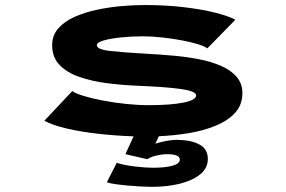

<svg xmlns="http://www.w3.org/2000/svg" viewBox="-20 -532 1140 764"><path d="M584.5 211.5Q567.5 211.5 542.2 210.2Q517 209 489.8 206.5Q462.5 204 439.8 200.8Q417 197.5 405 193.5L444.5 116Q474.5 125.5 517.2 130.5Q560 135.5 589 135.5Q636.5 135.5 666 127.5Q695.5 119.5 695.5 103Q695.5 91.5 682 86.5Q668.5 81.5 645.5 81.5Q626.5 81.5 603 86.8Q579.5 92 566.5 101.5L479 81.5L511.5 10.5Q437.5 8 368.2 0Q299 -8 243.8 -21Q188.5 -34 156.5 -51.5L267.5 -169.5Q282 -159.5 314.5 -149.8Q347 -140 390.2 -131.8Q433.5 -123.5 481.2 -118.5Q529 -113.5 573.5 -113.5Q659 -113.5 709.8 -123.8Q760.5 -134 760.5 -152Q760.5 -169 702.5 -177.5Q644.5 -186 523.5 -191Q463.5 -193.5 404 -201.2Q344.5 -209 295.5 -226Q246.5 -243 217 -273.5Q187.5 -304 187.5 -352Q187.5 -391.5 212 -419.2Q236.5 -447 277 -465Q317.5 -483 366 -493.2Q414.5 -503.5 464 -507.8Q513.5 -512 555 -512Q638.5 -512 710.8 -503.5Q783 -495 836.5 -481.5Q890 -468 916.5 -453.5L805 -339.5Q793 -348.5 764.8 -357Q736.5 -365.5 699.5 -372.2Q662.5 -379 622.8 -383.2Q583 -387.5 547.5 -387.5Q504 -387.5 462.2 -383.2Q420.5 -379 393 -371.2Q365.5 -363.5 365.5 -352Q365.5 -335 419.8 -329Q474 -323 573.5 -317.5Q619 -315 670 -310.5Q721 -306 769.5 -296.8Q818 -287.5 857.5 -270.8Q897 -254 920.8 -227.2Q944.5 -200.5 944.5 -161.5Q944.5 -115 915.5 -83.2Q886.5 -51.5 838.2 -31.8Q790 -12 731.2 -2.2Q672.5 7.5 612.5 10L598 39.5Q618.5 33 641.5 28.8Q664.5 24.5 682.5 24.5Q738.5 24.5 772.8 42.5Q807 60.5 807 100.5Q807 137 776.5 161.8Q746 186.5 695.5 199Q645 211.5 584.5 211.5Z"/></svg>

Font: Trispace Expanded
Style: Bold
Weight: 700
Width: 7
Designer: Tyler Finck
Foundry: Etcetera Type Company
Version: Version 1.210; ttfautohint (v1.8.3)